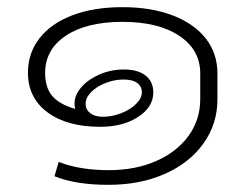

<svg xmlns="http://www.w3.org/2000/svg" viewBox="-20 -501 690 536"><path d="M587 -296V-224Q587 -155 548 -100.5Q509 -46 440 -15.5Q371 15 283 15Q191 15 132 -9L144 -49Q202 -26 284 -26Q358 -26 416 -51.5Q474 -77 506.5 -122Q539 -167 539 -224V-296Q539 -362 480.5 -401Q422 -440 322 -440Q222 -440 164 -401.5Q106 -363 106 -297Q106 -257 125.5 -233.5Q145 -210 190 -197Q188 -205 188 -211Q188 -236 207.5 -258Q227 -280 258.5 -293.5Q290 -307 326 -307Q365 -307 386.5 -290Q408 -273 408 -243Q408 -202 365.5 -174.5Q323 -147 260 -147Q167 -147 112.5 -187.5Q58 -228 58 -298Q58 -353 90.5 -394.5Q123 -436 182.5 -458.5Q242 -481 322 -481Q402 -481 462 -458Q522 -435 554.5 -393.5Q587 -352 587 -296ZM219 -211Q219 -195 232 -185Q245 -175 267 -175Q293 -175 318.5 -185Q344 -195 360 -211Q376 -227 376 -243Q376 -260 363 -269.5Q350 -279 325 -279Q299 -279 274 -269Q249 -259 234 -243.5Q219 -228 219 -211Z"/></svg>

Font: KoHo Light
Style: Regular
Weight: 300
Version: Version 1.000; ttfautohint (v1.6)